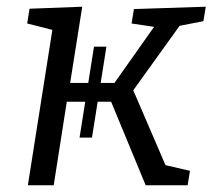

<svg xmlns="http://www.w3.org/2000/svg" viewBox="-20 -552 633 572"><path d="M63 0 136 -463 61 -482 68 -526 225 -532 189 -305H243L260 -413H297L280 -305H321L439 -472L372 -482L379 -525L593 -532L586 -489L515 -475L377 -283L473 -60L546 -43L539 0H414L311 -249H271L254 -142H217L234 -249H179L140 0Z"/></svg>

Font: Bitter
Style: Italic
Weight: 400
Italic angle: -9°
Designer: Sol Matas, and Bitter project Authors
Foundry: Sol Matas
Version: Version 2.001